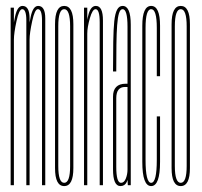

<svg xmlns="http://www.w3.org/2000/svg" viewBox="-20 -626 682 649"><path d="M16 0V-600H27V-557V0ZM69 0V-477Q69 -519.5 69 -557.2Q69 -595 55 -595Q44.5 -595 35.8 -554.5Q27 -514 27 -492L23 -508Q23 -533 30.8 -569.5Q38.5 -606 56 -606Q80 -606 80 -563.8Q80 -521.5 80 -472V0ZM122 0V-477Q122 -519.5 122 -557.2Q122 -595 108 -595Q97.5 -595 88.8 -554.5Q80 -514 80 -492L76 -508Q76 -533 83.8 -569.5Q91.5 -606 109 -606Q133 -606 133 -563.8Q133 -521.5 133 -472V0Z M197 3Q166 3 166 -58Q166 -119 166 -300.5Q166 -482 166 -544Q166 -606 197 -606Q228 -606 228 -544Q228 -482 228 -300.5Q228 -119 228 -58Q228 3 197 3ZM197 -8Q217 -8 217 -65Q217 -122 217 -300.5Q217 -479 217 -537Q217 -595 197 -595Q177 -595 177 -537Q177 -479 177 -300.5Q177 -122 177 -65Q177 -8 197 -8Z M264 0V-600H275V-549V0ZM317 0V-421Q317 -505.5 317 -550.2Q317 -595 303 -595Q292.5 -595 283.8 -564.5Q275 -534 275 -512L272 -528Q272 -553 279.8 -579.5Q287.5 -606 304 -606Q328 -606 328 -556.8Q328 -507.5 328 -416V0Z M412 0 411 -22V-363Q411 -476 411 -535.5Q411 -595 394.5 -595V-606Q422 -606 422 -542.2Q422 -478.5 422 -366V0ZM387 3Q362 3 362 -54Q362 -111 362 -183Q362 -255 362 -299Q362 -343 405 -343Q411 -343 417 -343V-332Q411 -332 402.5 -332Q373 -332 373 -293.8Q373 -255.5 373 -183Q373 -116 373 -62Q373 -8 389 -8Q399.5 -8 405.2 -22.2Q411 -36.5 411 -53L414.5 -39Q414.5 -24 408.2 -10.5Q402 3 387 3ZM362 -384.5Q362 -443 362.8 -485Q363.5 -527 366.2 -553.8Q369 -580.5 375.8 -593.2Q382.5 -606 394.5 -606L395.5 -600L394.5 -595Q386.5 -595 382.2 -581.2Q378 -567.5 376 -540.8Q374 -514 373.5 -474.8Q373 -435.5 373 -384.5Z M491 3Q461 3 461 -79.2Q461 -161.5 461 -300.5Q461 -471.5 461 -538.8Q461 -606 491 -606Q521 -606 521 -538.8Q521 -471.5 521 -368.5H510Q510 -468.5 510 -531.8Q510 -595 491 -595Q472 -595 472 -531.8Q472 -468.5 472 -300.5Q472 -164.5 472 -86.2Q472 -8 491 -8Q510 -8 510 -86.2Q510 -164.5 510 -232.5H521Q521 -161.5 521 -79.2Q521 3 491 3Z M591 3Q560 3 560 -58Q560 -119 560 -300.5Q560 -482 560 -544Q560 -606 591 -606Q622 -606 622 -544Q622 -482 622 -300.5Q622 -119 622 -58Q622 3 591 3ZM591 -8Q611 -8 611 -65Q611 -122 611 -300.5Q611 -479 611 -537Q611 -595 591 -595Q571 -595 571 -537Q571 -479 571 -300.5Q571 -122 571 -65Q571 -8 591 -8Z"/></svg>

Font: Anybody UltraCondensed Thin
Style: Regular
Weight: 100
Width: 1
Designer: Tyler Finck
Foundry: Etcetera Type Company
Version: Version 1.110